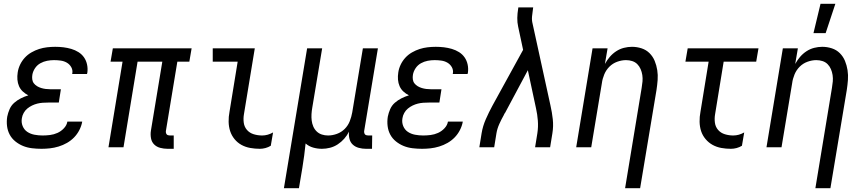

<svg xmlns="http://www.w3.org/2000/svg" viewBox="-20 -774 4540 1009"><path d="M198 8Q173 8 148 5Q123 2 101 -7Q79 -16 60.5 -31Q42 -46 31 -66.5Q20 -87 17 -111.5Q14 -136 18 -161Q22 -181 30.5 -200.5Q39 -220 55 -234Q71 -248 90 -257.5Q109 -267 129 -273Q113 -281 100 -293Q87 -305 80 -321Q73 -337 71.5 -355.5Q70 -374 73 -393Q76 -414 85.5 -434Q95 -454 110 -470.5Q125 -487 145 -498.5Q165 -510 185.5 -516.5Q206 -523 227.5 -525.5Q249 -528 270 -528Q292 -528 313 -525.5Q334 -523 354.5 -517Q375 -511 392.5 -500Q410 -489 421.5 -472.5Q433 -456 437.5 -435Q442 -414 439 -392L437 -385H359L360 -388Q363 -406 354.5 -421Q346 -436 331.5 -444.5Q317 -453 299.5 -455.5Q282 -458 264 -458Q246 -458 227.5 -454.5Q209 -451 192 -441.5Q175 -432 164 -415.5Q153 -399 150 -381Q148 -369 149.5 -357Q151 -345 158 -336Q165 -327 175 -321Q185 -315 196.5 -311.5Q208 -308 220 -306.5Q232 -305 244 -305H300L289 -235H233Q219 -235 204.5 -234Q190 -233 176 -229.5Q162 -226 148.5 -219.5Q135 -213 123.5 -203.5Q112 -194 104.5 -180.5Q97 -167 95 -153Q91 -131 99 -111.5Q107 -92 123.5 -81Q140 -70 161 -66Q182 -62 204 -62Q223 -62 243 -64.5Q263 -67 282 -75.5Q301 -84 316 -100Q331 -116 334 -135H412V-134Q408 -112 397 -90.5Q386 -69 369.5 -52Q353 -35 332 -23Q311 -11 288 -4Q265 3 242.5 5.5Q220 8 198 8Z M893 8H861Q841 8 822 3Q803 -2 790 -15Q777 -28 773.5 -47.5Q770 -67 773 -87L833 -450H703L629 0H550L624 -450H561L573 -520H987L975 -450H912L852 -87Q851 -82 852 -77Q853 -72 855.5 -68.5Q858 -65 863 -63.5Q868 -62 873 -62H893Z M1346 8Q1320 8 1295 3.5Q1270 -1 1249 -12.5Q1228 -24 1212.5 -43Q1197 -62 1189.5 -85Q1182 -108 1181.5 -134Q1181 -160 1186 -186L1229 -450H1098V-520H1319L1262 -174Q1258 -151 1261 -129Q1264 -107 1278 -91Q1292 -75 1313.5 -68.5Q1335 -62 1358 -62Q1372 -62 1386.5 -66Q1401 -70 1415 -78L1403 -8Q1390 0 1375 4Q1360 8 1346 8Z M1472 215 1594 -520H1673L1621 -208Q1618 -191 1617 -174Q1616 -157 1618 -140.5Q1620 -124 1626.5 -109Q1633 -94 1644.5 -83Q1656 -72 1671.5 -67Q1687 -62 1704 -62Q1727 -62 1750.5 -70.5Q1774 -79 1791.5 -96.5Q1809 -114 1818 -137Q1827 -160 1831 -183L1887 -520H1966L1894 -87Q1893 -82 1894 -77Q1895 -72 1897.5 -68.5Q1900 -65 1905 -63.5Q1910 -62 1915 -62H1936L1935 8H1903Q1884 8 1865.5 3Q1847 -2 1834 -14Q1821 -26 1816.5 -44.5Q1812 -63 1814 -82Q1804 -62 1789 -45Q1774 -28 1755 -15.5Q1736 -3 1714.5 2.5Q1693 8 1672 8Q1648 8 1625.5 1.5Q1603 -5 1586 -20Q1583 12 1578.5 44Q1574 76 1569 108L1551 215Z M2198 8Q2173 8 2148 5Q2123 2 2101 -7Q2079 -16 2060.5 -31Q2042 -46 2031 -66.5Q2020 -87 2017 -111.5Q2014 -136 2018 -161Q2022 -181 2030.5 -200.5Q2039 -220 2055 -234Q2071 -248 2090 -257.5Q2109 -267 2129 -273Q2113 -281 2100 -293Q2087 -305 2080 -321Q2073 -337 2071.5 -355.5Q2070 -374 2073 -393Q2076 -414 2085.5 -434Q2095 -454 2110 -470.5Q2125 -487 2145 -498.5Q2165 -510 2185.5 -516.5Q2206 -523 2227.5 -525.5Q2249 -528 2270 -528Q2292 -528 2313 -525.5Q2334 -523 2354.5 -517Q2375 -511 2392.5 -500Q2410 -489 2421.5 -472.5Q2433 -456 2437.5 -435Q2442 -414 2439 -392L2437 -385H2359L2360 -388Q2363 -406 2354.5 -421Q2346 -436 2331.5 -444.5Q2317 -453 2299.5 -455.5Q2282 -458 2264 -458Q2246 -458 2227.5 -454.5Q2209 -451 2192 -441.5Q2175 -432 2164 -415.5Q2153 -399 2150 -381Q2148 -369 2149.5 -357Q2151 -345 2158 -336Q2165 -327 2175 -321Q2185 -315 2196.5 -311.5Q2208 -308 2220 -306.5Q2232 -305 2244 -305H2300L2289 -235H2233Q2219 -235 2204.5 -234Q2190 -233 2176 -229.5Q2162 -226 2148.5 -219.5Q2135 -213 2123.5 -203.5Q2112 -194 2104.5 -180.5Q2097 -167 2095 -153Q2091 -131 2099 -111.5Q2107 -92 2123.5 -81Q2140 -70 2161 -66Q2182 -62 2204 -62Q2223 -62 2243 -64.5Q2263 -67 2282 -75.5Q2301 -84 2316 -100Q2331 -116 2334 -135H2412V-134Q2408 -112 2397 -90.5Q2386 -69 2369.5 -52Q2353 -35 2332 -23Q2311 -11 2288 -4Q2265 3 2242.5 5.5Q2220 8 2198 8Z M2499 0 2511 -74Q2517 -111 2533 -147.5Q2549 -184 2568 -219L2729 -512L2703 -634Q2698 -656 2698.5 -680Q2699 -704 2703 -728L2704 -735H2782L2781 -728Q2778 -708 2776 -688Q2774 -668 2779 -649L2873 -219Q2881 -184 2885 -147.5Q2889 -111 2883 -74L2871 0H2792L2804 -74Q2809 -107 2806.5 -140Q2804 -173 2797 -204L2754 -405L2637 -186Q2636 -184 2635 -182Q2634 -180 2632 -179V-178Q2631 -176 2631 -175.5Q2631 -175 2630 -174Q2629 -173 2628.5 -172Q2628 -171 2628 -170Q2615 -147 2604 -122.5Q2593 -98 2589 -74L2577 0Z M3265 215 3352 -312Q3355 -329 3356.5 -346Q3358 -363 3355.5 -379.5Q3353 -396 3346.5 -411Q3340 -426 3329 -437Q3318 -448 3302.5 -453Q3287 -458 3270 -458Q3247 -458 3223.5 -449.5Q3200 -441 3182.5 -423.5Q3165 -406 3155.5 -383Q3146 -360 3143 -337L3087 0H3008L3094 -520H3173L3159 -438Q3170 -458 3184.5 -475Q3199 -492 3218 -504.5Q3237 -517 3258.5 -522.5Q3280 -528 3301 -528Q3327 -528 3351.5 -520Q3376 -512 3393.5 -494.5Q3411 -477 3420.5 -454Q3430 -431 3434 -405.5Q3438 -380 3436 -353.5Q3434 -327 3430 -301L3344 215Z M3821 8Q3795 8 3770.5 3.5Q3746 -1 3725 -12.5Q3704 -24 3688 -43Q3672 -62 3664.5 -85Q3657 -108 3656.5 -134Q3656 -160 3661 -186L3704 -450H3582L3594 -520H3966L3954 -450H3783L3738 -174Q3734 -151 3737 -129Q3740 -107 3754 -91Q3768 -75 3789.5 -68.5Q3811 -62 3833 -62Q3848 -62 3862.5 -66Q3877 -70 3891 -78L3879 -8Q3866 0 3851 4Q3836 8 3821 8Z M4265 215 4352 -312Q4355 -329 4356.5 -346Q4358 -363 4355.5 -379.5Q4353 -396 4346.5 -411Q4340 -426 4329 -437Q4318 -448 4302.5 -453Q4287 -458 4270 -458Q4247 -458 4223.5 -449.5Q4200 -441 4182.5 -423.5Q4165 -406 4155.5 -383Q4146 -360 4143 -337L4087 0H4008L4094 -520H4173L4159 -438Q4170 -458 4184.5 -475Q4199 -492 4218 -504.5Q4237 -517 4258.5 -522.5Q4280 -528 4301 -528Q4327 -528 4351.5 -520Q4376 -512 4393.5 -494.5Q4411 -477 4420.5 -454Q4430 -431 4434 -405.5Q4438 -380 4436 -353.5Q4434 -327 4430 -301L4344 215ZM4255 -600 4292 -754H4370L4319 -600Z"/></svg>

Font: Iosevka Term Curly Oblique
Style: Regular
Weight: 400
Italic angle: -9°
Designer: Belleve Invis
Foundry: Belleve Invis
Version: Version 32.3.0